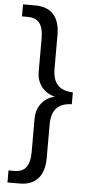

<svg xmlns="http://www.w3.org/2000/svg" viewBox="-62 -759 457 1002"><g transform="rotate(5 167.0 -258.5)"><path d="M46 145Q91 145 110 118Q129 91 129 40V-135Q129 -183 154.5 -216Q180 -249 223 -259V-260Q181 -270 155 -302.5Q129 -335 129 -383V-557Q129 -609 110 -635.5Q91 -662 46 -662H17V-725H81Q145 -725 177.5 -688Q210 -651 210 -582V-405Q210 -348 236 -320Q262 -292 316 -290V-228Q261 -226 235.5 -197.5Q210 -169 210 -112V64Q210 133 177 170.5Q144 208 81 208H17V145Z"/></g></svg>

Font: Libra Sans
Style: Regular
Weight: 400
Foundry: Context Ltd
Version: Version 1.000; ttfautohint (v1.3)